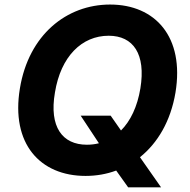

<svg xmlns="http://www.w3.org/2000/svg" viewBox="-20 -757 828 837"><path d="M331.7 -252.8 411.2 -132.5C394.5 -128.2 376.8 -126.1 358.7 -126.1C252.1 -126.1 193.5 -203.5 219.5 -353.7C245 -511.4 337 -601.2 453.8 -601.2C561.1 -601.2 616.5 -521.3 592 -371.8C578.8 -291.9 549 -229.8 507.5 -188.2L462.4 -252.8ZM66.8 -371.8C26.6 -130.3 154.8 9.9 353 9.9C399.5 9.9 444.6 2.1 486.5 -13.5L538.7 59.7H682.2L590.2 -71.7C667.3 -133.5 724.1 -229 745 -353.7C784.8 -595.9 657 -737.2 459.9 -737.2C270.2 -737.2 105.1 -605.1 66.8 -371.8Z"/></svg>

Font: Margiela Sans
Style: Bold Italic
Weight: 700
Italic angle: -9.39999°
Designer: Stefan Endress, Andreas Faust
Version: Version 1.100;FEAKit 1.0